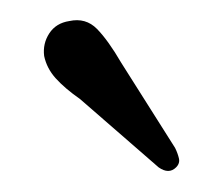

<svg xmlns="http://www.w3.org/2000/svg" viewBox="-20 -634 218 187"><path d="M98 -573 150.5 -490Q153 -485 154.2 -480Q155.5 -475 151.5 -471Q144.5 -464 134.5 -471L58 -537.5Q43 -548 34.2 -557.8Q25.5 -567.5 23 -579.5Q21.5 -591.5 28 -601.5Q34.5 -611.5 47.5 -613.5Q63.5 -617 74.5 -605.8Q85.5 -594.5 98 -573Z"/></svg>

Font: Fraunces 144pt SuperSoft Light
Style: Regular
Weight: 300
Version: Version 1.000;[0bf87f6ff]